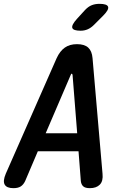

<svg xmlns="http://www.w3.org/2000/svg" viewBox="-51 -970 671 1000"><path d="M370 -27 358 -182H146L80 -27Q71 -8 57 1Q43 10 19 10Q-16 10 -26.5 -8.5Q-37 -27 -21 -65L244 -667Q261 -704 286.5 -722Q312 -740 350 -740Q389 -740 408.5 -722Q428 -704 431 -667L483 -65Q487 -27 469 -8.5Q451 10 417 10Q393 10 382.5 0.5Q372 -9 370 -27ZM351 -276 327 -579Q326 -586 322.5 -586Q319 -586 317 -579L187 -276ZM369 -810Q330 -810 325.5 -825Q321 -840 350 -872L392 -918Q409 -936 427 -943Q445 -950 467 -950Q507 -950 512 -934.5Q517 -919 486 -888L438 -840Q423 -825 406 -817.5Q389 -810 369 -810Z"/></svg>

Font: Maple Mono SemiBold
Style: Italic
Weight: 600
Italic angle: -10°
Monospace: yes
Designer: subframe7536
Version: Version 7.000